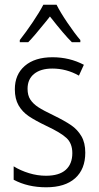

<svg xmlns="http://www.w3.org/2000/svg" viewBox="-20 -785 419 815"><path d="M176 10Q98 10 38 -22V-79Q67 -61 103 -50Q139 -39 175 -39Q231 -39 259 -64Q287 -89 287 -135Q287 -176 262.5 -199Q238 -222 176 -251Q130 -273 102.5 -291.5Q75 -310 59 -337.5Q43 -365 43 -406Q43 -469 85.5 -505.5Q128 -542 203 -542Q275 -542 336 -510L315 -464Q262 -494 202 -494Q153 -494 125 -471.5Q97 -449 97 -408Q97 -380 109 -362Q121 -344 142.5 -330Q164 -316 208 -295Q255 -272 282 -253.5Q309 -235 325.5 -207Q342 -179 342 -137Q342 -67 299 -28.5Q256 10 176 10ZM321 -615V-606H285Q254 -636 192 -715L177 -696Q123 -629 100 -606H64V-615Q90 -648 119 -691Q148 -734 164 -765H220Q236 -733 266.5 -688Q297 -643 321 -615Z"/></svg>

Font: Noto Sans Display Light Narrow
Style: Regular
Weight: 300
Width: 4
Designer: Monotype Design team
Foundry: Monotype Imaging Inc.
Version: Version 1.000